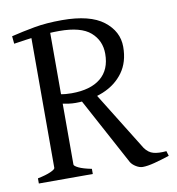

<svg xmlns="http://www.w3.org/2000/svg" viewBox="-74 -697 710 771"><g transform="rotate(-10 281.0 -311.5)"><path d="M226 -293Q212 -293 197.5 -295Q183 -297 168 -300L165 -339Q182 -336 193.5 -335Q205 -334 217 -334Q294 -334 335.5 -368Q377 -402 377 -467Q377 -521 338 -555Q299 -589 211 -589Q168 -589 121.5 -583.5Q75 -578 24 -570L21 -601Q66 -612 115.5 -621Q165 -630 229 -630Q343 -630 398 -587.5Q453 -545 453 -482Q453 -420 422.5 -378Q392 -336 340 -314.5Q288 -293 226 -293ZM557 -19Q524 -8 495 -0.5Q466 7 447 7Q434 7 420 -1.5Q406 -10 399 -21L249 -299L300 -331L463 -68Q478 -47 498.5 -41.5Q519 -36 551 -39ZM24 0V-21Q58 -28 77 -36.5Q96 -45 96 -51V-597H174V-51Q174 -45 191.5 -36.5Q209 -28 244 -21V0Z"/></g></svg>

Font: ChillKai
Style: Regular
Weight: 400
Designer: ChillType
Foundry: 寒蝉字型
Version: Version 2.000